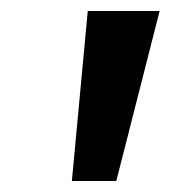

<svg xmlns="http://www.w3.org/2000/svg" viewBox="-20 -730 311 350"><path d="M111 -400 140 -710H271L192 -400Z"/></svg>

Font: Livvic SemiBold
Style: Italic
Weight: 600
Italic angle: -10°
Designer: Jacques Le Bailly, Baron von Fonthausen
Version: Version 1.001; ttfautohint (v1.8.2)